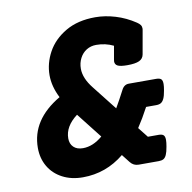

<svg xmlns="http://www.w3.org/2000/svg" viewBox="-71 -661 742 742"><g transform="rotate(-10 300.0 -289.5)"><path d="M505.4 -541.5Q514.2 -535.6 518.3 -529.8Q522.5 -523.9 522.5 -516.1Q522.5 -512.7 522 -510.7L505.4 -417Q502.4 -400.4 487.1 -393.3Q471.7 -386.2 440.4 -386.2Q413.6 -386.2 402.8 -391.6Q392.1 -397 392.1 -409.2Q392.1 -411.1 393.1 -417L402.3 -469.2Q371.1 -484.4 335 -484.4Q313.5 -484.4 296.6 -473.9Q279.8 -463.4 270.3 -444.8Q260.7 -426.3 260.7 -403.8Q260.7 -366.2 293.5 -325.2L368.7 -229.5Q385.3 -257.8 404.3 -294.4Q414.1 -314.9 433.1 -314.9H540.5Q553.7 -314.9 559.6 -309.8Q565.4 -304.7 565.4 -290.5Q565.4 -280.8 562.5 -265.1Q559.1 -244.6 554 -233.9Q548.8 -223.1 541.7 -219Q534.7 -214.8 522.9 -214.8H483.4Q460.9 -172.4 439 -139.6L470.2 -100.1H512.7Q525.4 -100.1 531.2 -95Q537.1 -89.8 537.1 -75.7Q537.1 -65.9 534.2 -49.8Q530.8 -29.3 525.9 -18.6Q521 -7.8 513.9 -3.9Q506.8 0 495.1 0H416.5Q396.5 0 383.8 -16.1L358.9 -47.9Q287.1 10.7 196.3 10.7Q150.9 10.7 116.2 -7.6Q81.5 -25.9 62.7 -58.1Q43.9 -90.3 43.9 -131.3Q43.9 -241.7 160.6 -310.1Q137.2 -356 137.2 -399.9Q137.2 -446.8 161.1 -490.5Q185.1 -534.2 233.2 -562.3Q281.2 -590.3 349.6 -590.3Q388.2 -590.3 428.5 -578.1Q468.8 -565.9 505.4 -541.5ZM166 -147Q166 -125.5 179.2 -112.8Q192.4 -100.1 215.8 -100.1Q255.4 -100.1 293 -132.3L215.3 -231.4Q166 -194.3 166 -147Z"/></g></svg>

Font: Courier Prime
Style: Bold Italic
Weight: 700
Italic angle: -10°
Designer: Alan Dague-Greene
Foundry: Quote-Unquote Apps
Version: Version 3.018